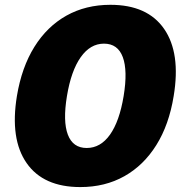

<svg xmlns="http://www.w3.org/2000/svg" viewBox="-20 -757 751 787"><path d="M309.1 9.8Q157.7 9.8 89.1 -88.6Q20.5 -187 49.3 -363.3Q68.8 -481 120.8 -564.7Q172.9 -648.4 252.2 -692.9Q331.5 -737.3 432.6 -737.3Q584.5 -737.3 652.8 -638.4Q721.2 -539.6 691.9 -363.3Q672.9 -245.6 620.8 -162.4Q568.8 -79.1 489.7 -34.7Q410.6 9.8 309.1 9.8ZM335.4 -150.4Q392.1 -150.4 430.9 -205.1Q469.7 -259.8 486.8 -363.3Q503.9 -467.3 483.4 -522.7Q462.9 -578.1 406.2 -578.1Q350.1 -578.1 310.8 -522.5Q271.5 -466.8 254.4 -363.3Q237.3 -259.8 258.1 -205.1Q278.8 -150.4 335.4 -150.4Z"/></svg>

Font: Inter Black
Style: Italic
Weight: 900
Italic angle: -9.39999°
Designer: Rasmus Andersson
Foundry: rsms
Version: Version 4.000;git-a52131595